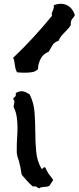

<svg xmlns="http://www.w3.org/2000/svg" viewBox="-20 -1110 419 1023"><path d="M263.7 -151.4Q258.8 -142.6 253.4 -135.3Q248 -127.9 243.2 -120.1Q236.3 -116.2 228.5 -115.2Q220.7 -114.3 212.9 -113.8Q205.1 -113.3 198.7 -111.8Q192.4 -110.4 189.5 -106.4Q181.6 -108.4 177.2 -112.8Q172.9 -117.2 163.1 -117.2Q158.2 -117.2 155.3 -116.2Q138.7 -129.9 124 -146.5Q109.4 -163.1 95.7 -178.7Q92.8 -198.2 89.4 -215.3Q85.9 -232.4 81.1 -251Q79.1 -258.8 75.7 -267.6Q72.3 -276.4 71.3 -284.2Q69.3 -293 69.3 -301.8V-320.3Q69.3 -348.6 71.3 -376.5Q73.2 -404.3 73.2 -432.6Q73.2 -458 69.3 -485.8Q65.4 -513.7 53.7 -537.1L52.7 -541Q52.7 -548.8 54.7 -554.7Q56.6 -560.5 56.6 -568.4Q56.6 -578.1 49.8 -582Q51.8 -589.8 58.1 -593.3Q64.5 -596.7 64.5 -606.4Q64.5 -611.3 63.5 -614.3Q71.3 -618.2 79.1 -621.1Q86.9 -624 94.7 -624Q106.4 -624 117.2 -618.7Q127.9 -613.3 137.7 -607.4Q160.2 -563.5 164.1 -511.2Q168 -459 168 -405.8Q168 -352.5 172.9 -301.8Q177.7 -251 201.2 -210.9H203.1Q208 -210 210 -214.4Q211.9 -218.8 216.8 -218.8Q218.8 -218.8 219.2 -218.3Q219.7 -217.8 221.7 -217.8Q228.5 -199.2 239.7 -183.1Q251 -167 263.7 -151.4ZM378.9 -1029.3Q375 -1021.5 370.6 -1016.6Q366.2 -1011.7 362.8 -1006.3Q359.4 -1001 357.9 -994.1Q356.4 -987.3 357.4 -976.6Q350.6 -964.8 341.3 -955.1Q332 -945.3 322.8 -936Q313.5 -926.8 305.2 -916Q296.9 -905.3 292 -892.6Q269.5 -885.7 259.3 -868.7Q249 -851.6 239.3 -834Q210.9 -824.2 196.8 -796.9Q182.6 -769.5 182.6 -742.2Q169.9 -728.5 151.4 -725.6Q132.8 -722.7 116.2 -722.7Q104.5 -722.7 93.3 -723.1Q82 -723.6 71.3 -724.6Q65.4 -733.4 63 -743.2Q60.5 -752.9 59.1 -763.2Q57.6 -773.4 56.2 -783.2Q54.7 -793 49.8 -801.8Q105.5 -854.5 156.7 -910.2Q208 -965.8 256.8 -1025.4Q255.9 -1028.3 255.9 -1034.2Q255.9 -1041 258.3 -1046.4Q260.7 -1051.8 262.7 -1056.6Q264.6 -1061.5 266.1 -1067.4Q267.6 -1073.2 266.6 -1082Q285.2 -1089.8 303.7 -1089.8Q332 -1089.8 351.6 -1072.8Q371.1 -1055.7 378.9 -1029.3Z"/></svg>

Font: Rock Salt
Style: Regular
Weight: 400
Version: Version 1.001